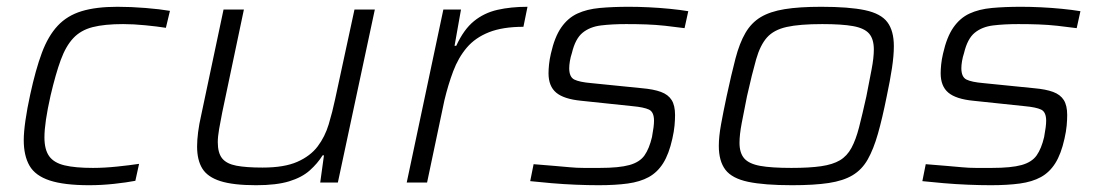

<svg xmlns="http://www.w3.org/2000/svg" viewBox="-20 -538 3247 566"><path d="M243 8Q169 8 126.5 -6Q84 -20 67 -49.5Q50 -79 50 -125Q50 -148 55 -183Q60 -218 69 -259Q85 -333 103.5 -382.5Q122 -432 150 -462Q178 -492 220.5 -505Q263 -518 326 -518Q366 -518 409 -514.5Q452 -511 481 -506L469 -456Q444 -460 408.5 -463.5Q373 -467 343 -467Q288 -467 253 -458Q218 -449 196 -425.5Q174 -402 159 -361Q144 -320 129 -256Q120 -216 115.5 -185.5Q111 -155 111 -133Q111 -97 125 -77.5Q139 -58 170.5 -50.5Q202 -43 254 -43Q287 -43 325.5 -47Q364 -51 390 -55L379 -5Q353 0 316 4Q279 8 243 8Z M735 8Q668 8 630 -4Q592 -16 576.5 -41Q561 -66 561 -106Q561 -125 564 -148.5Q567 -172 573 -198L639 -510H699L635 -206Q630 -181 626 -158Q622 -135 622 -119Q622 -87 635 -71Q648 -55 677 -49.5Q706 -44 754 -44Q818 -44 856.5 -61Q895 -78 916.5 -106.5Q938 -135 949 -171.5Q960 -208 968 -246L1025 -510H1085L976 0H924L935 -80H931Q916 -56 893 -35.5Q870 -15 832.5 -3.5Q795 8 735 8Z M1179 0 1287 -510H1339L1320 -403H1325Q1347 -451 1377 -475.5Q1407 -500 1446.5 -509Q1486 -518 1535 -518L1523 -459Q1462 -459 1421.5 -443Q1381 -427 1356 -397.5Q1331 -368 1316 -328Q1301 -288 1290 -242L1239 0Z M1745 8Q1714 8 1677.5 6.5Q1641 5 1606 2Q1571 -1 1543 -4L1553 -54Q1589 -51 1614 -49Q1639 -47 1659.5 -45Q1680 -43 1701 -43Q1722 -43 1748 -43Q1805 -43 1835.5 -51.5Q1866 -60 1880 -80Q1894 -100 1902 -134Q1905 -150 1906.5 -162Q1908 -174 1908 -182Q1908 -208 1893 -215Q1878 -222 1845 -225L1693 -241Q1642 -246 1619.5 -265Q1597 -284 1597 -322Q1597 -333 1598.5 -348Q1600 -363 1604 -380Q1615 -429 1634.5 -457Q1654 -485 1682 -498Q1710 -511 1748 -514.5Q1786 -518 1834 -518Q1862 -518 1893 -516.5Q1924 -515 1954.5 -512Q1985 -509 2009 -505L1998 -455Q1969 -459 1941 -462Q1913 -465 1885.5 -466Q1858 -467 1826 -467Q1784 -467 1751.5 -463Q1719 -459 1697.5 -441.5Q1676 -424 1666 -382Q1662 -370 1660 -358Q1658 -346 1658 -337Q1658 -311 1673 -303.5Q1688 -296 1723 -293L1872 -278Q1907 -275 1928.5 -267Q1950 -259 1960 -243Q1970 -227 1970 -199Q1970 -185 1968.5 -168Q1967 -151 1962 -129Q1952 -84 1935 -57Q1918 -30 1892.5 -16Q1867 -2 1830.5 3Q1794 8 1745 8Z M2315 8Q2233 8 2185.5 -2Q2138 -12 2118.5 -37.5Q2099 -63 2099 -108Q2099 -135 2105.5 -171Q2112 -207 2122 -254Q2136 -319 2148 -365Q2160 -411 2177.5 -441Q2195 -471 2222.5 -487.5Q2250 -504 2293 -511Q2336 -518 2401 -518Q2483 -518 2530 -508Q2577 -498 2596 -472.5Q2615 -447 2615 -402Q2615 -374 2609.5 -337.5Q2604 -301 2594 -254Q2581 -189 2568 -143.5Q2555 -98 2538 -68Q2521 -38 2493.5 -21.5Q2466 -5 2423 1.5Q2380 8 2315 8ZM2313 -43Q2366 -43 2400.5 -48Q2435 -53 2456 -65.5Q2477 -78 2490 -102Q2503 -126 2512.5 -163Q2522 -200 2534 -254Q2543 -300 2549.5 -334Q2556 -368 2556 -392Q2556 -423 2542 -439Q2528 -455 2495 -461Q2462 -467 2404 -467Q2337 -467 2299 -458.5Q2261 -450 2241 -427.5Q2221 -405 2209 -363Q2197 -321 2182 -254Q2173 -209 2166.5 -175Q2160 -141 2160 -117Q2160 -87 2174 -71Q2188 -55 2221 -49Q2254 -43 2313 -43Z M2901 8Q2870 8 2833.5 6.5Q2797 5 2762 2Q2727 -1 2699 -4L2709 -54Q2745 -51 2770 -49Q2795 -47 2815.5 -45Q2836 -43 2857 -43Q2878 -43 2904 -43Q2961 -43 2991.5 -51.5Q3022 -60 3036 -80Q3050 -100 3058 -134Q3061 -150 3062.5 -162Q3064 -174 3064 -182Q3064 -208 3049 -215Q3034 -222 3001 -225L2849 -241Q2798 -246 2775.5 -265Q2753 -284 2753 -322Q2753 -333 2754.5 -348Q2756 -363 2760 -380Q2771 -429 2790.5 -457Q2810 -485 2838 -498Q2866 -511 2904 -514.5Q2942 -518 2990 -518Q3018 -518 3049 -516.5Q3080 -515 3110.5 -512Q3141 -509 3165 -505L3154 -455Q3125 -459 3097 -462Q3069 -465 3041.5 -466Q3014 -467 2982 -467Q2940 -467 2907.5 -463Q2875 -459 2853.5 -441.5Q2832 -424 2822 -382Q2818 -370 2816 -358Q2814 -346 2814 -337Q2814 -311 2829 -303.5Q2844 -296 2879 -293L3028 -278Q3063 -275 3084.5 -267Q3106 -259 3116 -243Q3126 -227 3126 -199Q3126 -185 3124.5 -168Q3123 -151 3118 -129Q3108 -84 3091 -57Q3074 -30 3048.5 -16Q3023 -2 2986.5 3Q2950 8 2901 8Z"/></svg>

Font: Saira SemiExpanded Light
Style: Italic
Weight: 300
Width: 6
Italic angle: -12°
Designer: Hector Gatti with collaboration of the Omnibus-Type team
Foundry: Omnibus-Type
Version: Version 1.101